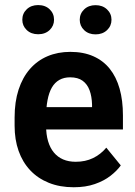

<svg xmlns="http://www.w3.org/2000/svg" viewBox="-20 -748 547 777"><path d="M278.3 9.8Q222.2 9.8 177.7 -8.1Q133.3 -25.9 102.3 -58.8Q71.3 -91.8 55.2 -137.5Q39.1 -183.1 39.1 -239.3V-272.5Q39.1 -335.9 55.2 -385.3Q71.3 -434.6 101.1 -468.8Q130.9 -502.9 172.4 -520.5Q213.9 -538.1 264.6 -538.1Q317.4 -538.1 357.4 -520.5Q397.5 -502.9 424.1 -469.7Q450.7 -436.5 464.1 -388.9Q477.5 -341.3 477.5 -281.2V-224.1H96.2V-314.5H352.5V-325.2Q351.6 -357.9 342.5 -382.6Q333.5 -407.2 314.5 -421.1Q295.4 -435.1 263.7 -435.1Q238.8 -435.1 220.2 -424.6Q201.7 -414.1 189.9 -393.8Q178.2 -373.5 172.4 -343Q166.5 -312.5 166.5 -272.5V-239.3Q166.5 -203.6 174.6 -176.5Q182.6 -149.4 198 -130.9Q213.4 -112.3 235.6 -102.8Q257.8 -93.3 286.6 -93.3Q325.7 -93.3 356.4 -108.2Q387.2 -123 410.2 -150.4L468.8 -78.6Q453.1 -56.6 427 -36.4Q400.9 -16.1 363.8 -3.2Q326.7 9.8 278.3 9.8ZM70.3 -668Q70.3 -693.4 88.1 -710.4Q106 -727.5 134.3 -727.5Q163.1 -727.5 180.9 -710.4Q198.7 -693.4 198.7 -668Q198.7 -643.6 180.9 -626.5Q163.1 -609.4 134.3 -609.4Q106 -609.4 88.1 -626.5Q70.3 -643.6 70.3 -668ZM302.7 -668Q302.7 -692.9 320.6 -710Q338.4 -727.1 366.7 -727.1Q395 -727.1 413.1 -710Q431.2 -692.9 431.2 -668Q431.2 -643.1 413.1 -626Q395 -608.9 366.7 -608.9Q338.4 -608.9 320.6 -626Q302.7 -643.1 302.7 -668Z"/></svg>

Font: Roboto SemiCondensed SemiBold
Style: Regular
Weight: 600
Width: 4
Designer: Christian Robertson
Foundry: Google
Version: Version 3.009; 2024